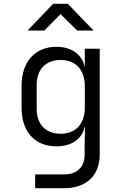

<svg xmlns="http://www.w3.org/2000/svg" viewBox="-20 -805 640 1005"><path d="M124 -645H212L297 -731L384 -645H470L335 -785H258ZM164 180H316C432 180 502 114 502 4V-550H424V-455H423C410 -520 354 -560 275 -560C163 -560 93 -481 93 -357V-240C93 -115 163 -39 275 -39C354 -39 410 -77 423 -141H425L423 -45V4C423 69 383 108 317 108H164ZM298 -105C218 -105 172 -155 172 -236V-360C172 -441 218 -491 298 -491C376 -491 424 -440 424 -353V-243C424 -156 376 -105 298 -105Z"/></svg>

Font: JetBrains Mono Light
Style: Regular
Weight: 336
Monospace: yes
Designer: Philipp Nurullin, Konstantin Bulenkov
Foundry: JetBrains
Version: Version 2.305